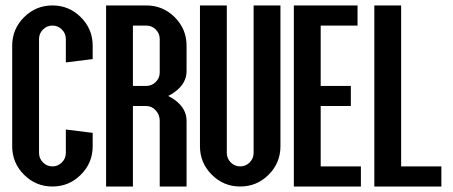

<svg xmlns="http://www.w3.org/2000/svg" viewBox="-20 -679 1651 699"><path d="M170.9 -73.2Q190.9 -73.2 205.3 -87.6Q219.7 -102.1 219.7 -122.1V-207.5L317.4 -195.3V-146.5Q317.4 -85.9 274.4 -43Q231.4 0 170.9 0Q110.4 0 67.4 -43Q24.4 -85.9 24.4 -146.5V-512.7Q24.4 -573.2 67.4 -616.2Q110.4 -659.2 170.9 -659.2Q231.4 -659.2 274.4 -616.2Q317.4 -573.2 317.4 -512.7V-463.9L219.7 -451.7V-537.1Q219.7 -557.1 205.3 -571.5Q190.9 -585.9 170.9 -585.9Q150.9 -585.9 136.5 -571.5Q122.1 -557.1 122.1 -537.1V-122.1Q122.1 -102.1 136.5 -87.6Q150.9 -73.2 170.9 -73.2Z M659.2 0H561.5V-239.3Q561.5 -261.2 547.1 -277.1Q532.7 -293 512.7 -293H463.9V0H366.2V-659.2H512.7Q573.2 -659.2 616.2 -616.2Q659.2 -573.2 659.2 -512.7V-419.9Q659.2 -375.5 616.2 -344.2Q605 -335.9 592.3 -329.6Q605 -323.2 616.2 -315.4Q659.2 -283.7 659.2 -239.3ZM561.5 -537.1Q561.5 -557.1 547.1 -571.5Q532.7 -585.9 512.7 -585.9H463.9V-366.2H512.7Q532.7 -366.2 547.1 -380.6Q561.5 -395 561.5 -415Z M805.7 -122.1Q805.7 -102.1 820.1 -87.6Q834.5 -73.2 854.5 -73.2Q874.5 -73.2 888.9 -87.6Q903.3 -102.1 903.3 -122.1V-659.2H1001V-146.5Q1001 -85.9 958 -43Q915 0 854.5 0Q793.9 0 751 -43Q708 -85.9 708 -146.5V-659.2H805.7Z M1147.5 -73.2H1293.9V0H1049.8V-659.2H1281.7V-585.9H1147.5V-366.2H1257.3V-293H1147.5Z M1440.4 -73.2H1586.9V0H1342.8V-659.2H1440.4Z"/></svg>

Font: Alegre Sans
Style: Regular
Weight: 400
Width: 3
Designer: GrandChaos9000
Version: Version 1.2.6 - August 1, 2014